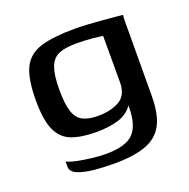

<svg xmlns="http://www.w3.org/2000/svg" viewBox="-99 -498 699 709"><g transform="rotate(-20 250.5 -143.0)"><path d="M234 116Q196 116 157.5 112.5Q119 109 93 98.5Q67 88 67 68V47Q80 54 106.5 59.5Q133 65 163.5 68.5Q194 72 217 72Q297 72 327 39.5Q357 7 356 -68Q335 -38 298 -27Q261 -16 212 -16Q153 -16 115 -30.5Q77 -45 59 -85Q41 -125 41 -201Q41 -287 62 -329.5Q83 -372 132.5 -387Q182 -402 265 -402Q286 -402 315 -400.5Q344 -399 372.5 -396.5Q401 -394 422.5 -392Q444 -390 452 -389Q450 -384 450 -359Q450 -334 450 -311L449 -74Q449 0 427 41Q405 82 357.5 99Q310 116 234 116ZM238 -70Q287 -70 321 -88.5Q355 -107 356 -157V-341Q347 -343 318 -346Q289 -349 251 -349Q208 -349 183 -338Q158 -327 147 -296.5Q136 -266 136 -210Q136 -153 146 -123Q156 -93 178.5 -81.5Q201 -70 238 -70Z"/></g></svg>

Font: Genos Medium
Style: Regular
Weight: 500
Designer: Robert E. Leuschke
Foundry: Robert E. Leuschke
Version: Version 1.010; ttfautohint (v1.8.3)